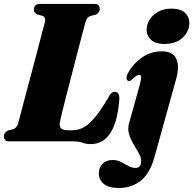

<svg xmlns="http://www.w3.org/2000/svg" viewBox="-30 -720 984 978"><path d="M341 0H17.5Q1.5 0 -4.2 -7Q-10 -14 -10 -25.5Q-10 -36.5 -3.8 -44Q2.5 -51.5 10.5 -55L38 -62Q56 -68 63 -94Q67 -109.5 77.5 -149.2Q88 -189 102.2 -242.2Q116.5 -295.5 131.8 -353Q147 -410.5 160.8 -463.2Q174.5 -516 184.8 -555Q195 -594 199 -608.5Q204.5 -633 184.5 -640L159 -646.5Q142.5 -655 142.5 -670Q142.5 -700 174.5 -700H450.5Q467 -700 472.5 -692.8Q478 -685.5 478 -675Q478 -664 472.2 -656.5Q466.5 -649 458 -645.5L430.5 -638.5Q421 -635 415.2 -628.5Q409.5 -622 405 -606Q399 -584.5 388 -542.5Q377 -500.5 363.2 -447.5Q349.5 -394.5 335.2 -339Q321 -283.5 308.2 -234.5Q295.5 -185.5 287.2 -151.5Q279 -117.5 277 -108.5Q270 -78.5 279.8 -67.5Q289.5 -56.5 314.5 -56.5H338.5Q368.5 -56.5 395.5 -70.8Q422.5 -85 452.2 -120.5Q482 -156 520 -219.5Q529 -238.5 537.2 -245.5Q545.5 -252.5 554.5 -252.5Q578 -252.5 578 -216.5Q561.5 14 431.5 14Q409 14 390.8 7Q372.5 0 341 0ZM805.5 -496Q763 -496 740 -516.5Q717 -537 717 -568.5Q717 -595 732.2 -619.8Q747.5 -644.5 775.8 -660.2Q804 -676 842.5 -676Q889.5 -676 912 -655.2Q934.5 -634.5 934.5 -603.5Q934.5 -561 901 -528.5Q867.5 -496 805.5 -496ZM868 -320 756.5 81Q734 162.5 687.5 200Q641 237.5 575.5 237.5Q523.5 237.5 498.5 216.5Q473.5 195.5 473.5 163Q473.5 132.5 492.5 113.8Q511.5 95 544 95Q567 95 586.8 105.2Q606.5 115.5 624.5 125.5Q642.5 135.5 660.5 135.5Q686 135.5 688.5 106.5Q691 86.5 679 64.2Q667 42 651.8 17.2Q636.5 -7.5 627.8 -35.2Q619 -63 628 -94.5L680.5 -282Q689 -313.5 689 -326Q689 -338.5 679 -338.5Q672.5 -338.5 664.2 -333.5Q656 -328.5 642 -314.5Q637.5 -311 634.2 -309.2Q631 -307.5 626.5 -307.5Q618 -307.5 615.2 -318Q612.5 -328.5 622 -348Q649 -396.5 693.8 -427.5Q738.5 -458.5 793.5 -458.5Q850.5 -458.5 867.8 -421Q885 -383.5 868 -320Z"/></svg>

Font: Fraunces 144pt S050 Black
Style: Italic
Weight: 900
Italic angle: -16°
Version: Version 1.000; ttfautohint (v1.8.3)